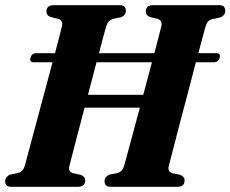

<svg xmlns="http://www.w3.org/2000/svg" viewBox="-28 -720 888 740"><path d="M239.5 -80.5Q234 -58.5 253.5 -52.5L284 -46Q300.5 -38.5 300.5 -25.5Q300.5 0 272 0H16Q2.5 0 -2.8 -6Q-8 -12 -8 -21.5Q-8 -31 -2.5 -37.5Q3 -44 11 -47L41.5 -53.5Q52 -56.5 58.2 -63.2Q64.5 -70 68.5 -84.5Q73.5 -103.5 85.2 -147Q97 -190.5 112.2 -247.5Q127.5 -304.5 143.8 -365.5Q160 -426.5 174.5 -480H102.5Q84.5 -480 89.5 -497.5Q94.5 -515 111.5 -515H184Q193.5 -551 200.5 -578.2Q207.5 -605.5 211 -619.5Q215.5 -641.5 196 -647.5L166.5 -654.5Q151 -661 151 -675Q151 -700 178.5 -700H433.5Q447.5 -700 452.2 -694Q457 -688 457 -679Q457 -660.5 438 -653.5L405.5 -646.5Q396 -643 390.5 -636.8Q385 -630.5 380.5 -615.5Q376.5 -602.5 369.5 -576Q362.5 -549.5 353.5 -515H567Q576.5 -551 583.5 -578.2Q590.5 -605.5 594 -619.5Q598.5 -641.5 579 -647.5L549.5 -654.5Q534 -661 534 -675Q534 -700 561.5 -700H816.5Q830.5 -700 835.2 -694Q840 -688 840 -678.5Q840 -660 821 -653L789 -646Q779 -643 773.5 -636.8Q768 -630.5 763.5 -615.5Q760 -602.5 752.8 -576Q745.5 -549.5 736.5 -515H804.5Q823.5 -515 818.5 -497.5Q814 -480 796 -480H727Q713 -426 696.8 -364.5Q680.5 -303 665.2 -245Q650 -187 638.8 -143Q627.5 -99 622.5 -80Q617 -58.5 636.5 -52.5L667 -46Q683.5 -38.5 683.5 -25.5Q683.5 0 655.5 0H399Q385 0 380 -6Q375 -12 375 -21.5Q375 -31 380.5 -37.5Q386 -44 393.5 -47L424.5 -53Q435 -56.5 441.2 -63.2Q447.5 -70 451.5 -84.5Q458 -108.5 474.5 -169.8Q491 -231 511 -305H298Q284.5 -254.5 272.8 -209.2Q261 -164 252.2 -130Q243.5 -96 239.5 -80.5ZM311 -354.5H524Q533 -387 541.5 -419Q550 -451 557.5 -480H344Q328.5 -422 311 -354.5Z"/></svg>

Font: Fraunces 144pt S050
Style: Bold Italic
Weight: 700
Italic angle: -16°
Version: Version 1.000; ttfautohint (v1.8.3)